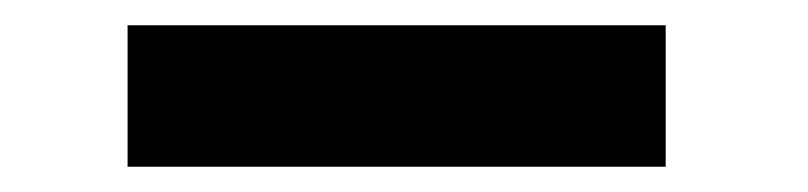

<svg xmlns="http://www.w3.org/2000/svg" viewBox="-20 -760 640 152"><path d="M81 -628V-740H507V-628Z"/></svg>

Font: Foldit Black
Style: Regular
Weight: 900
Version: Version 1.003